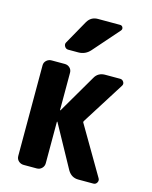

<svg xmlns="http://www.w3.org/2000/svg" viewBox="-116 -846 731 922"><g transform="rotate(15 250.0 -385.0)"><path d="M316.4 -269.5 456.1 -31.2Q461.9 -21.5 456.1 -10.7Q450.2 0 438.5 0H363.3Q329.1 0 310.5 -31.2L195.3 -241.2Q195.3 -242.2 193.4 -242.2Q192.4 -242.2 192.4 -241.2V-35.2Q192.4 -20.5 182.1 -10.3Q171.9 0 157.2 0H91.8Q77.1 0 66.4 -9.8Q55.7 -19.5 55.7 -35.2V-485.4Q55.7 -500 66.4 -509.8Q77.1 -519.5 91.8 -519.5H157.2Q171.9 -519.5 182.1 -509.8Q192.4 -500 192.4 -485.4V-299.8Q192.4 -298.8 193.4 -298.8Q195.3 -298.8 195.3 -299.8L306.6 -490.2Q323.2 -520.5 361.3 -519.5H432.6Q443.4 -519.5 449.7 -509.8Q456.1 -500 450.2 -490.2L316.4 -278.3Q313.5 -273.4 316.4 -269.5ZM254.9 -769.5H365.2Q375 -769.5 378.9 -760.7Q382.8 -752 376 -744.1L263.7 -616.2Q240.2 -589.8 205.1 -589.8H155.3Q143.6 -589.8 137.2 -600.6Q130.9 -611.3 136.7 -621.1L203.1 -739.3Q220.7 -769.5 254.9 -769.5Z"/></g></svg>

Font: Rounded-L Mgen+ 1mn bold
Style: Bold
Weight: 700
Designer: [Source Han Sans]
Ryoko NISHIZUKA  (kana & ideographs); Paul D. Hunt (Latin, Greek & Cyrillic); Wenlong ZHANG  (bopomofo
Version: Version 1.059.20150602